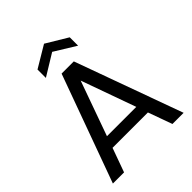

<svg xmlns="http://www.w3.org/2000/svg" viewBox="-247 -1032 1167 1167"><g transform="rotate(-45 337.0 -448.5)"><path d="M33 0H129L185 -155H489L545 0H641L390 -693H285ZM211 -229 337 -581 463 -229ZM338 -827 476 -742V-814L338 -897L199 -814V-742Z"/></g></svg>

Font: Poppins
Style: Regular
Weight: 400
Designer: Ninad Kale (Devanagari), Jonny Pinhorn (Latin)
Foundry: Indian Type Foundry
Version: 4.004